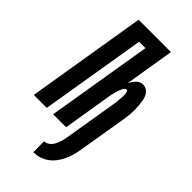

<svg xmlns="http://www.w3.org/2000/svg" viewBox="-313 -804 1109 1109"><g transform="rotate(45 241.5 -249.5)"><path d="M215 236 214 148Q226 148 237.5 142Q249 136 258 126Q267 116 272 104.5Q277 93 281.5 81.5Q286 70 288.5 58Q291 46 293 34L342 -262Q343 -268 344 -274Q345 -280 346 -286Q347 -292 348 -298.5Q349 -305 349.5 -311Q350 -317 350.5 -323Q351 -329 351.5 -335Q352 -341 352.5 -347Q353 -353 353 -359Q353 -365 353 -371Q353 -377 352 -383Q351 -389 349 -395Q347 -401 341 -401Q334 -401 328.5 -394Q323 -387 319 -380Q315 -373 312.5 -366Q310 -359 308 -351.5Q306 -344 304 -336.5Q302 -329 300.5 -322Q299 -315 297.5 -307.5Q296 -300 295 -292L247 0H141L248 -647H196L89 0H-17L104 -735H368L318 -428Q322 -439 329 -449.5Q336 -460 344 -469Q352 -478 363.5 -483.5Q375 -489 386 -489Q404 -489 418 -479.5Q432 -470 439.5 -455Q447 -440 450 -423Q453 -406 454.5 -389Q456 -372 456.5 -354.5Q457 -337 455.5 -319Q454 -301 451.5 -283Q449 -265 446 -248L399 34Q395 58 388.5 81.5Q382 105 371 128Q360 151 344.5 171.5Q329 192 308 207Q287 222 263 229Q239 236 215 236Z"/></g></svg>

Font: Iosevka Extrabold
Style: Italic
Weight: 800
Italic angle: -9°
Monospace: yes
Designer: Belleve Invis
Foundry: Belleve Invis
Version: Version 32.5.0; ttfautohint (v1.8.4)